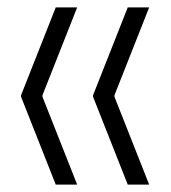

<svg xmlns="http://www.w3.org/2000/svg" viewBox="-20 -530 464 520"><path d="M37 -268V-272L131 -510H189L95 -272V-268L189 -30H131ZM232 -268V-272L326 -510H384L290 -272V-268L384 -30H326Z"/></svg>

Font: Encode Sans Compressed
Style: Light
Weight: 300
Designer: Pablo Impallari, Andres Torresi
Foundry: Pablo Impallari, Andres Torresi
Version: Version 1.000; ttfautohint (v1.00) -l 8 -r 50 -G 200 -x 14 -